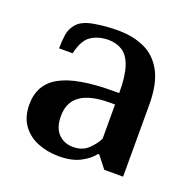

<svg xmlns="http://www.w3.org/2000/svg" viewBox="-95 -575 679 679"><g transform="rotate(20 245.0 -235.0)"><path d="M193 10Q149 10 112.5 -5Q76 -20 54.5 -50.5Q33 -81 33 -127Q33 -203 96.5 -238Q160 -273 297 -273H318Q318 -337 306 -372.5Q294 -408 271.5 -422.5Q249 -437 219 -437Q182 -437 154.5 -419.5Q127 -402 115 -349H64Q64 -375 67.5 -400Q71 -425 89 -445Q107 -465 149.5 -472.5Q192 -480 239 -480Q296 -480 339.5 -460Q383 -440 407.5 -394Q432 -348 432 -270V0H361L326 -45H321Q307 -25 275 -7.5Q243 10 193 10ZM229 -38Q264 -38 285.5 -58.5Q307 -79 318 -101V-230H297Q152 -230 152 -127Q152 -82 174 -60Q196 -38 229 -38Z"/></g></svg>

Font: El Messiri SemiBold
Style: Regular
Weight: 600
Designer: Mohamed Gaber
Foundry: Kief Type Foundry
Version: Version 2.020; ttfautohint (v1.8.3)